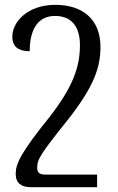

<svg xmlns="http://www.w3.org/2000/svg" viewBox="-20 -521 489 795"><path d="M209 -501C95 -501 31 -431 31 -369C31 -327 57 -309 103 -309C103 -399 137 -455 208 -455C276 -455 311 -411 311 -334C311 -244 282 -161 184 -35C65 112 45 158 45 199C45 237 68 254 107 254H382V202H170C142 202 134 193 134 173C134 139 147 117 264 -29C371 -166 396 -244 396 -327C396 -438 325 -501 209 -501Z"/></svg>

Font: Noto Serif Armenian SemiCondensed
Style: Regular
Weight: 400
Width: 4
Designer: Monotype Design Team
Foundry: Monotype Imaging Inc.
Version: Version 2.008